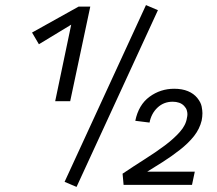

<svg xmlns="http://www.w3.org/2000/svg" viewBox="-20 -727 855 755"><path d="M197 -329 260 -630 133 -553 106 -599 289 -701H335L256 -329ZM281 8 234 -12 554 -707 601 -687ZM462 -44Q505 -73 548.5 -100.5Q592 -128 627.5 -154.5Q663 -181 687 -208Q711 -235 715 -263Q717 -271 717 -278Q717 -285 714.5 -293.5Q712 -302 704 -310.5Q696 -319 684.5 -323Q673 -327 659 -327Q624 -327 599.5 -304Q575 -281 568 -245L512 -252Q525 -315 568 -346.5Q611 -378 665 -378Q696 -378 719 -368.5Q742 -359 756 -341.5Q770 -324 773 -308Q776 -292 776 -282Q776 -268 773 -253Q765 -220 743 -192Q721 -164 687 -137.5Q653 -111 619 -89.5Q585 -68 559 -52H746L735 0H466Z"/></svg>

Font: Isabella Sans
Style: Italic
Weight: 400
Italic angle: -12°
Designer: Christian Thalmann (Catharsis Fonts), Cristiano Sobral
Foundry: The Isabella Sans Project Authors
Version: Version 2.026; ttfautohint (v1.8.4.7-5d5b-dirty)